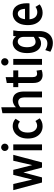

<svg xmlns="http://www.w3.org/2000/svg" viewBox="1226 -2004 974 3467"><g transform="rotate(-90 1713.5 -271.0)"><path d="M13 -519H124L204 -176L289 -519H379L465 -176L544 -519H651L513 0H421L332 -336L243 0H151Z M720 -672Q720 -699 739.5 -718.5Q759 -738 786 -738Q814 -738 833.5 -718.5Q853 -699 853 -672Q853 -644 833.5 -624.5Q814 -605 786 -605Q759 -605 739.5 -624.5Q720 -644 720 -672ZM733 0V-519H839V0Z M945 -255Q945 -340 974.5 -401Q1004 -462 1055 -495.5Q1106 -529 1170 -529Q1249 -529 1302 -477L1251 -399Q1236 -412 1217 -421.5Q1198 -431 1175 -431Q1125 -431 1089 -387Q1053 -343 1053 -258Q1053 -175 1089.5 -131.5Q1126 -88 1176 -88Q1201 -88 1223 -97Q1245 -106 1261 -119L1310 -42Q1284 -19 1248 -4Q1212 11 1167 11Q1103 11 1053 -20.5Q1003 -52 974 -111.5Q945 -171 945 -255Z M1403 0V-715L1509 -735V-471Q1535 -497 1568.5 -513Q1602 -529 1642 -529Q1681 -529 1715.5 -510Q1750 -491 1772 -446Q1794 -401 1794 -323V0H1688V-302Q1688 -375 1665 -402.5Q1642 -430 1605 -430Q1553 -430 1509 -391V0Z M1873 -429V-519H1948V-636L2054 -656V-519H2175V-429H2054V-171Q2054 -89 2115 -89Q2139 -89 2171 -99L2185 -7Q2164 1 2140 6Q2116 11 2092 11Q2025 11 1986.5 -30.5Q1948 -72 1948 -159V-429Z M2263 -672Q2263 -699 2282.5 -718.5Q2302 -738 2329 -738Q2357 -738 2376.5 -718.5Q2396 -699 2396 -672Q2396 -644 2376.5 -624.5Q2357 -605 2329 -605Q2302 -605 2282.5 -624.5Q2263 -644 2263 -672ZM2276 0V-519H2382V0Z M2488 -268Q2488 -353 2513 -411Q2538 -469 2580.5 -499Q2623 -529 2675 -529Q2710 -529 2740 -514Q2770 -499 2789 -468L2797 -519H2898L2892 -473Q2888 -451 2887 -433.5Q2886 -416 2886 -395V-52Q2886 30 2858 85Q2830 140 2781.5 168Q2733 196 2670 196Q2624 196 2583.5 182.5Q2543 169 2512 151L2542 59Q2567 76 2598 86.5Q2629 97 2663 97Q2718 97 2749.5 61Q2781 25 2781 -57V-69Q2758 -46 2728.5 -31.5Q2699 -17 2662 -17Q2611 -17 2571.5 -47Q2532 -77 2510 -133.5Q2488 -190 2488 -268ZM2594 -272Q2594 -196 2620 -156Q2646 -116 2690 -116Q2714 -116 2737 -125Q2760 -134 2781 -150V-325Q2781 -381 2756.5 -409.5Q2732 -438 2697 -438Q2651 -438 2622.5 -392.5Q2594 -347 2594 -272Z M2993 -254Q2993 -344 3020.5 -405Q3048 -466 3095 -497.5Q3142 -529 3202 -529Q3290 -529 3339 -461.5Q3388 -394 3388 -269Q3388 -257 3387 -246Q3386 -235 3385 -226H3098Q3105 -154 3139.5 -119.5Q3174 -85 3228 -85Q3254 -85 3279 -94.5Q3304 -104 3322 -118L3368 -43Q3340 -19 3300.5 -4Q3261 11 3217 11Q3152 11 3101.5 -20Q3051 -51 3022 -110Q2993 -169 2993 -254ZM3200 -437Q3163 -437 3135.5 -406.5Q3108 -376 3100 -307H3287Q3282 -378 3258.5 -407.5Q3235 -437 3200 -437Z"/></g></svg>

Font: Radio Canada Condensed Medium
Style: Regular
Weight: 500
Width: 3
Designer: Charles Daoud, Etienne Aubert Bonn, Alexandre Saumier Demers, Jacques Le Bailly
Foundry: Radio-Canada
Version: Version 2.104; ttfautohint (v1.8.4.7-5d5b);gftools[0.9.28.de